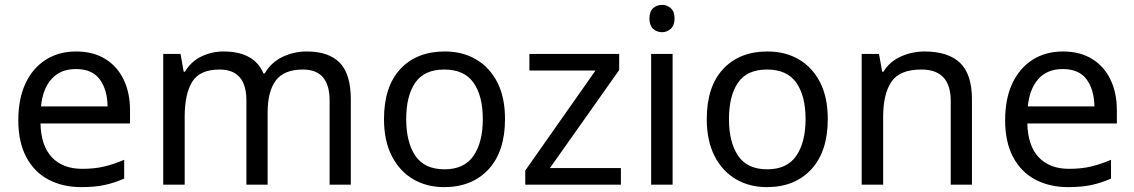

<svg xmlns="http://www.w3.org/2000/svg" viewBox="-20 -757 4649 787"><path d="M292 -546Q361 -546 410.5 -516Q460 -486 486.5 -431.5Q513 -377 513 -304V-251H146Q148 -160 192.5 -112.5Q237 -65 317 -65Q368 -65 407.5 -74.5Q447 -84 489 -102V-25Q448 -7 408 1.5Q368 10 313 10Q237 10 178.5 -21Q120 -52 87.5 -113.5Q55 -175 55 -264Q55 -352 84.5 -415Q114 -478 167.5 -512Q221 -546 292 -546ZM291 -474Q228 -474 191.5 -433.5Q155 -393 148 -321H421Q420 -389 389 -431.5Q358 -474 291 -474Z M1237 -546Q1328 -546 1373 -499.5Q1418 -453 1418 -349V0H1331V-345Q1331 -472 1222 -472Q1144 -472 1110.5 -427Q1077 -382 1077 -296V0H990V-345Q990 -472 880 -472Q799 -472 768 -422Q737 -372 737 -278V0H649V-536H720L733 -463H738Q763 -505 805.5 -525.5Q848 -546 896 -546Q1022 -546 1060 -456H1065Q1092 -502 1138.5 -524Q1185 -546 1237 -546Z M2050 -269Q2050 -136 1982.5 -63Q1915 10 1800 10Q1729 10 1673.5 -22.5Q1618 -55 1586 -117.5Q1554 -180 1554 -269Q1554 -402 1621 -474Q1688 -546 1803 -546Q1876 -546 1931.5 -513.5Q1987 -481 2018.5 -419.5Q2050 -358 2050 -269ZM1645 -269Q1645 -174 1682.5 -118.5Q1720 -63 1802 -63Q1883 -63 1921 -118.5Q1959 -174 1959 -269Q1959 -364 1921 -418Q1883 -472 1801 -472Q1719 -472 1682 -418Q1645 -364 1645 -269Z M2525 0H2133V-58L2421 -468H2150V-536H2518V-470L2234 -68H2525Z M2694 -737Q2714 -737 2729.5 -723.5Q2745 -710 2745 -681Q2745 -653 2729.5 -639Q2714 -625 2694 -625Q2672 -625 2657 -639Q2642 -653 2642 -681Q2642 -710 2657 -723.5Q2672 -737 2694 -737ZM2737 -536V0H2649V-536Z M3373 -269Q3373 -136 3305.5 -63Q3238 10 3123 10Q3052 10 2996.5 -22.5Q2941 -55 2909 -117.5Q2877 -180 2877 -269Q2877 -402 2944 -474Q3011 -546 3126 -546Q3199 -546 3254.5 -513.5Q3310 -481 3341.5 -419.5Q3373 -358 3373 -269ZM2968 -269Q2968 -174 3005.5 -118.5Q3043 -63 3125 -63Q3206 -63 3244 -118.5Q3282 -174 3282 -269Q3282 -364 3244 -418Q3206 -472 3124 -472Q3042 -472 3005 -418Q2968 -364 2968 -269Z M3770 -546Q3866 -546 3915 -499.5Q3964 -453 3964 -349V0H3877V-343Q3877 -472 3757 -472Q3668 -472 3634 -422Q3600 -372 3600 -278V0H3512V-536H3583L3596 -463H3601Q3627 -505 3673 -525.5Q3719 -546 3770 -546Z M4337 -546Q4406 -546 4455.5 -516Q4505 -486 4531.5 -431.5Q4558 -377 4558 -304V-251H4191Q4193 -160 4237.5 -112.5Q4282 -65 4362 -65Q4413 -65 4452.5 -74.5Q4492 -84 4534 -102V-25Q4493 -7 4453 1.5Q4413 10 4358 10Q4282 10 4223.5 -21Q4165 -52 4132.5 -113.5Q4100 -175 4100 -264Q4100 -352 4129.5 -415Q4159 -478 4212.5 -512Q4266 -546 4337 -546ZM4336 -474Q4273 -474 4236.5 -433.5Q4200 -393 4193 -321H4466Q4465 -389 4434 -431.5Q4403 -474 4336 -474Z"/></svg>

Font: Go Noto Current
Style: Regular
Weight: 400
Designer: Monotype Design Team
Foundry: Monotype Imaging Inc.
Version: Version 2.007; ttfautohint (v1.8) -l 8 -r 50 -G 200 -x 14 -D